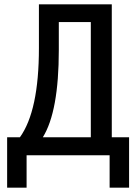

<svg xmlns="http://www.w3.org/2000/svg" viewBox="-20 -718 640 888"><path d="M13 150V-83H72Q160 -205 160 -496V-698H497V-83H577V150H487V0H103V150ZM400 -83V-616H252V-487Q252 -202 178 -83Z"/></svg>

Font: IBM Plex Mono Text
Style: Regular
Weight: 450
Designer: Mike Abbink, Paul van der Laan, Pieter van Rosmalen
Foundry: Bold Monday
Version: Version 2.000